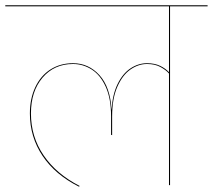

<svg xmlns="http://www.w3.org/2000/svg" viewBox="-30 -700 805 726"><path d="M755 -676H613V0H609V-422Q598 -435 577 -446.5Q556 -458 526 -458Q493 -458 463 -437Q433 -416 413.5 -371.5Q394 -327 394 -260V-189L390 -190V-260Q390 -327 370 -371.5Q350 -416 317 -437Q284 -458 246 -458Q175 -458 131 -406.5Q87 -355 87 -271Q87 -183 135 -112.5Q183 -42 271 3L269 6Q179 -39 131 -110.5Q83 -182 83 -271Q83 -327 103.5 -370.5Q124 -414 161 -437.5Q198 -461 246 -461Q305 -461 346 -416Q387 -371 392 -284Q395 -342 414.5 -382Q434 -422 463.5 -441.5Q493 -461 526 -461Q555 -461 575.5 -451Q596 -441 609 -427V-676H-10V-680H755Z"/></svg>

Font: FiraGO Four
Style: Regular
Weight: 100
Designer: bBox Type
Foundry: bBox Type GmbH
Version: Version 1.001